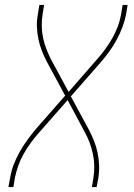

<svg xmlns="http://www.w3.org/2000/svg" viewBox="-20 -755 540 775"><path d="M14 0 21 -37Q25 -63 34.5 -88.5Q44 -114 57.5 -138.5Q71 -163 87.5 -186Q104 -209 122 -231L243 -369L169 -506Q158 -527 149 -550Q140 -573 135 -597Q130 -621 129 -646.5Q128 -672 133 -698L139 -735H158L152 -698Q148 -674 148.5 -649.5Q149 -625 154 -601.5Q159 -578 167.5 -556.5Q176 -535 186 -515L257 -384L372 -516Q390 -536 405.5 -557.5Q421 -579 434 -602Q447 -625 456 -649.5Q465 -674 469 -698L475 -735H495L489 -698Q484 -672 474.5 -646.5Q465 -621 452 -596.5Q439 -572 422.5 -549Q406 -526 387 -504L266 -366L340 -229Q351 -208 360 -185Q369 -162 374 -138Q379 -114 380 -88.5Q381 -63 377 -37L370 0H351L357 -37Q361 -61 360.5 -85.5Q360 -110 355 -133.5Q350 -157 342 -178.5Q334 -200 323 -220L253 -351L137 -219Q119 -199 103.5 -177.5Q88 -156 75 -133Q62 -110 53.5 -85.5Q45 -61 40 -37L34 0Z"/></svg>

Font: iosevka_custom_sans_ss08 Thin
Style: Italic
Weight: 100
Italic angle: -10°
Designer: Belleve Invis
Foundry: Belleve Invis
Version: Version 10.3.0; ttfautohint (v1.8.3)